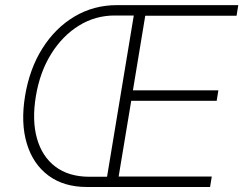

<svg xmlns="http://www.w3.org/2000/svg" viewBox="-20 -748 973 768"><path d="M328.1 0Q235.4 0 173.8 -45.7Q112.3 -91.3 87.4 -173.3Q62.5 -255.4 80.1 -363.3Q98.1 -473.1 149.9 -554.9Q201.7 -636.7 278.3 -682.1Q355 -727.5 447.8 -727.5H542L534.7 -686H440.9Q362.3 -686.5 296.4 -646Q230.5 -605.5 185.1 -533Q139.6 -460.4 123.5 -363.3Q107.4 -266.6 127.9 -194.1Q148.4 -121.6 201.4 -81.5Q254.4 -41.5 335.4 -41H428.7L420.9 0ZM401.4 0 522 -727.5H933.1L926.3 -685.1H561L511.7 -386.7H853.5L846.7 -344.7H504.9L454.6 -42H827.1L820.3 0Z"/></svg>

Font: Inter 16pt ExtraLight
Style: Italic
Weight: 250
Italic angle: -9.3988°
Version: Version 4.001;git-66647c0bb